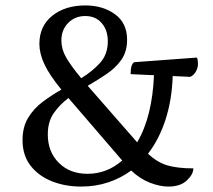

<svg xmlns="http://www.w3.org/2000/svg" viewBox="-20 -675 785 707"><path d="M279 12Q220 12 171 -7.5Q122 -27 92.5 -65Q63 -103 63 -159Q63 -207 83.5 -241Q104 -275 136.5 -299.5Q169 -324 206 -345Q161 -400 143 -439.5Q125 -479 125 -513Q125 -579 172.5 -617Q220 -655 294 -655Q359 -655 403.5 -622.5Q448 -590 448 -529Q448 -485 427 -455Q406 -425 372.5 -402.5Q339 -380 303 -359L485 -151Q513 -198 528.5 -260.5Q544 -323 547 -398L461 -402Q461 -438 474 -446L705 -463Q707 -460 708 -453Q709 -446 709 -440Q709 -425 701 -411Q693 -397 680 -392L616 -395Q613 -307 589.5 -234.5Q566 -162 525 -109Q559 -77 596.5 -66Q634 -55 692 -55Q692 -33 668 -10.5Q644 12 600 12Q569 12 532.5 -2Q496 -16 463 -47Q425 -19 378.5 -3.5Q332 12 279 12ZM206 -526Q206 -494 223.5 -463.5Q241 -433 279 -387Q320 -412 348.5 -443.5Q377 -475 377 -523Q377 -564 354.5 -590Q332 -616 294 -616Q256 -616 231 -590.5Q206 -565 206 -526ZM156 -180Q156 -116 196.5 -75.5Q237 -35 302 -35Q374 -35 430 -84L232 -314Q200 -290 178 -258.5Q156 -227 156 -180Z"/></svg>

Font: Petrona Medium
Style: Regular
Weight: 500
Designer: Ringo R. Seeber
Foundry: Ringo R. Seeber
Version: Version 2.001; ttfautohint (v1.8.3)